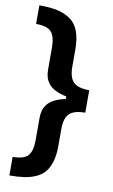

<svg xmlns="http://www.w3.org/2000/svg" viewBox="-98 -798 590 1003"><g transform="rotate(10 196.5 -297.0)"><path d="M26.9 -747.6Q83.5 -747.6 122.6 -739.3Q161.6 -731 192.1 -709.7Q222.7 -688.5 237.3 -649.4Q252 -610.4 252 -551.3V-461.4Q252 -404.8 276.4 -380.4Q300.8 -356 360.4 -356V-236.8Q300.8 -236.8 276.4 -212.6Q252 -188.5 252 -131.8V-41Q252 6.3 241.9 40.8Q231.9 75.2 213.9 97.2Q195.8 119.1 167 132.1Q138.2 145 105 149.9Q71.8 154.8 26.9 154.8V56.2Q86.9 56.2 108.4 31.5Q129.9 6.8 129.9 -51.3V-168Q129.9 -190.4 135 -208Q140.1 -225.6 152.8 -241.9Q165.5 -258.3 189.5 -270.5Q213.4 -282.7 248 -289.6V-303.2Q213.4 -310.1 189.5 -322.3Q165.5 -334.5 152.8 -350.8Q140.1 -367.2 135 -384.8Q129.9 -402.3 129.9 -424.8V-541Q129.9 -599.1 108.4 -624Q86.9 -648.9 26.9 -648.9Z"/></g></svg>

Font: Interop SemBd
Style: Regular
Weight: 600
Designer: Rasmus Andersson, Google, Jang Haemin
Foundry: jhaemin
Version: Version 1.007